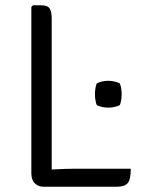

<svg xmlns="http://www.w3.org/2000/svg" viewBox="-20 -706 546 726"><path d="M175.5 0H143.5Q125 0 111.8 -12.8Q98.5 -25.5 98.5 -51.5V-680L104.5 -686H135.5Q160.5 -686 168 -673.5Q175.5 -661 175.5 -636.5ZM474.5 -68Q474.5 -26.5 462.5 -13.2Q450.5 0 423.5 0H143.5L105.5 -57Q141 -63 184 -65.5Q227 -68 262 -68ZM339 -349.5Q339 -362 341 -373.2Q343 -384.5 346 -390.5Q352.5 -394.5 364.2 -397.5Q376 -400.5 389.5 -400.5Q402 -400.5 414.2 -397.5Q426.5 -394.5 433 -390.5Q436 -384.5 438 -373.2Q440 -362 440 -349.5Q440 -338 438 -326.5Q436 -315 433 -308.5Q426.5 -305 414.2 -302Q402 -299 389.5 -299Q376 -299 364.2 -302Q352.5 -305 346 -308.5Q343 -315 341 -326.5Q339 -338 339 -349.5Z"/></svg>

Font: Signika
Style: Regular
Weight: 300
Designer: Anna Giedry
Foundry: Anna Giedry
Version: Version 2.000